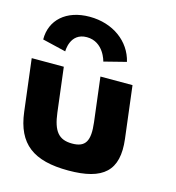

<svg xmlns="http://www.w3.org/2000/svg" viewBox="-119 -907 936 1023"><g transform="rotate(15 349.0 -395.5)"><path d="M185 -513H8L43.3 -226C64.4 -54 158.8 15 350.8 15C542.8 15 620.4 -54 599.3 -226L564 -513H387L417 -269C429.4 -168 407.2 -129 333.2 -129C259.2 -129 227.4 -168 215 -269ZM171.1 -594C171.1 -594 169.4 -697 263.4 -697C357.4 -697 381.1 -594 381.1 -594L503.3 -625C478.1 -732 379 -806 250 -806C121 -806 40.1 -732 41.3 -625Z"/></g></svg>

Font: Hussar
Style: BdOpOblOne
Weight: 700
Foundry: Cannot Into Space Fonts
Version: Version 2.00